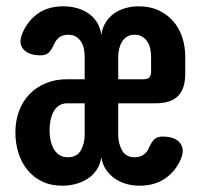

<svg xmlns="http://www.w3.org/2000/svg" viewBox="-20 -580 640 610"><path d="M249 -328.2V-399.7Q249 -412.5 246.5 -424.8Q244.1 -437.2 237.8 -447.1Q231.6 -457 221.7 -463.3Q211.9 -469.6 197.1 -469.6Q179.8 -469.6 168.6 -461.3Q157.3 -453 151.7 -439.3Q142.5 -419 133.6 -411.6Q124.6 -404.2 109.1 -404.2Q70.6 -404.2 54.1 -423.8Q37.6 -443.4 51.2 -474.4Q67 -512.9 99.9 -536.5Q132.7 -560 181.3 -560Q203 -560 223.5 -554.5Q244 -549 260.6 -537.6Q277.3 -526.3 288.1 -509.1Q298.9 -491.9 301.9 -468.9Q304.9 -491.6 315.7 -508.8Q326.6 -526 342.9 -537.5Q359.3 -549 379.5 -554.5Q399.7 -560 420.7 -560Q455.7 -560 483.1 -547.5Q510.4 -535 529.6 -513.4Q548.8 -491.7 558.7 -462.4Q568.5 -433 568.5 -400V-345.8Q568.5 -297.8 545.5 -274.8Q522.5 -251.8 474.5 -251.8H355.6V-150Q355.6 -125.4 367.4 -102.9Q379.2 -80.4 407.8 -80.4Q425.1 -80.4 436.3 -88.6Q447.6 -96.7 453.2 -110.4Q462.4 -131 471.5 -138.6Q480.6 -146.1 496.4 -146.1Q535.5 -146.1 551.6 -126.2Q567.8 -106.3 554.6 -75Q538.5 -36.5 505.1 -13.2Q471.7 10 422.8 10Q401.8 10 381.4 4.4Q361 -1.3 344.4 -12.9Q327.9 -24.6 316.5 -41.4Q305.2 -58.3 301.9 -80.7Q298.6 -57.3 287.1 -40.3Q275.7 -23.3 258.7 -12.3Q241.7 -1.3 220.7 4.4Q199.7 10 178 10Q141.3 10 113.4 -3.6Q85.6 -17.3 66.7 -40.6Q47.9 -64 38.4 -94.6Q28.9 -125.3 28.9 -159Q28.9 -195.8 40.3 -226.9Q51.7 -257.9 73.3 -280.4Q94.9 -302.9 125.4 -315.6Q155.8 -328.2 193.2 -328.2ZM249 -251.8H193.8Q176.9 -251.8 165.9 -243.5Q154.8 -235.2 148.6 -222.2Q142.3 -209.3 139.9 -194.1Q137.4 -178.8 137.4 -165.6Q137.4 -151.8 140.2 -136.9Q142.9 -122 149.5 -109.2Q156 -96.4 167.4 -88.4Q178.7 -80.4 195.2 -80.4Q224.8 -80.4 236.9 -102.4Q249 -124.4 249 -150ZM355.6 -328.2H436.5Q448.6 -328.2 454.3 -333.9Q460 -339.6 460 -351.7V-400Q460 -412.5 457.4 -424.8Q454.8 -437.2 448.5 -447.1Q442.3 -457 432.3 -463.3Q422.3 -469.6 407.8 -469.6Q393.3 -469.6 383.3 -463.3Q373.3 -457 367.4 -447.1Q361.5 -437.2 358.6 -424.8Q355.6 -412.5 355.6 -400Z"/></svg>

Font: Maple Mono
Style: Regular
Weight: 400
Monospace: yes
Designer: subframe7536
Version: Version 7.300